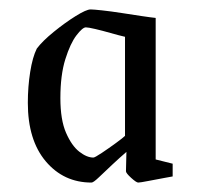

<svg xmlns="http://www.w3.org/2000/svg" viewBox="-20 -706 426 407"><path d="M174 -319Q115 -319 77 -364Q39 -409 39 -488Q39 -522 44 -553.5Q49 -585 58 -603Q70 -619 94 -638.5Q118 -658 140.5 -672Q163 -686 172 -686Q178 -686 196.5 -684Q215 -682 237.5 -678.5Q260 -675 280 -672Q300 -669 310 -668V-368L346 -359V-332Q346 -332 329.5 -329Q313 -326 295 -322.5Q277 -319 273 -319Q269 -319 258 -329Q247 -339 247 -343L248 -384Q234 -372 218 -357Q202 -342 190 -330.5Q178 -319 174 -319ZM162 -648Q155 -648 142 -631Q129 -614 118.5 -580.5Q108 -547 108 -498Q108 -452 120 -424.5Q132 -397 148 -384.5Q164 -372 178 -372Q181 -372 196 -382Q211 -392 226 -403Q241 -414 245 -418V-628Q232 -631 214.5 -636Q197 -641 182 -644.5Q167 -648 162 -648Z"/></svg>

Font: Grenze Gotisch Light
Style: Regular
Weight: 300
Designer: Renata Polastri
Foundry: Omnibus-Type
Version: Version 1.001